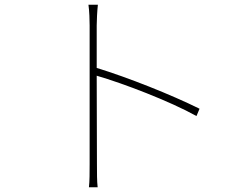

<svg xmlns="http://www.w3.org/2000/svg" viewBox="-20 -777 1040 814"><path d="M826 -316C705 -376 521 -449 390 -489V-669C390 -688 392 -731 395 -757H355C359 -730 360 -690 360 -669V-81C360 -46 360 -8 357 17H394C391 -8 391 -46 391 -81L390 -456C501 -424 700 -348 813 -285Z"/></svg>

Font: Noto Sans CJK JP Thin
Style: Regular
Weight: 250
Designer: Ryoko NISHIZUKA (kana & ideographs); Paul D. Hunt (Latin, Greek & Cyrillic); Wenlong ZHANG (bopomofo); Sandoll Communica
Foundry: Adobe Systems Incorporated
Version: Version 1.004;PS 1.004;hotconv 1.0.82;makeotf.lib2.5.63406